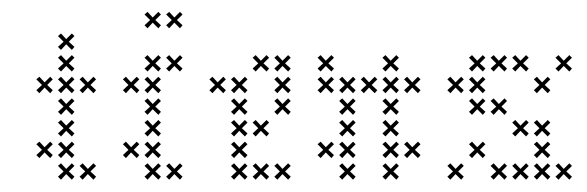

<svg xmlns="http://www.w3.org/2000/svg" viewBox="-20 -301 969 317"><path d="M102.9 -152.1 93.6 -160.7 102.9 -170 98.6 -174.3 89.3 -165 80.7 -174.3 75.7 -170 85 -160.7 75.7 -152.1 80.7 -147.1 89.3 -156.4 98.6 -147.1ZM102.9 -116.4 93.6 -125 102.9 -134.3 98.6 -138.6 89.3 -129.3 80.7 -138.6 75.7 -134.3 85 -125 75.7 -116.4 80.7 -111.4 89.3 -120.7 98.6 -111.4ZM102.9 -80.7 93.6 -89.3 102.9 -98.6 98.6 -102.9 89.3 -93.6 80.7 -102.9 75.7 -98.6 85 -89.3 75.7 -80.7 80.7 -75.7 89.3 -85 98.6 -75.7ZM102.9 -45 93.6 -53.6 102.9 -62.9 98.6 -67.1 89.3 -57.9 80.7 -67.1 75.7 -62.9 85 -53.6 75.7 -45 80.7 -40 89.3 -49.3 98.6 -40ZM102.9 -9.3 93.6 -17.9 102.9 -27.1 98.6 -31.4 89.3 -22.1 80.7 -31.4 75.7 -27.1 85 -17.9 75.7 -9.3 80.7 -4.3 89.3 -13.6 98.6 -4.3ZM138.6 -9.3 129.3 -17.9 138.6 -27.1 134.3 -31.4 125 -22.1 116.4 -31.4 111.4 -27.1 120.7 -17.9 111.4 -9.3 116.4 -4.3 125 -13.6 134.3 -4.3ZM67.1 -45 57.9 -53.6 67.1 -62.9 62.9 -67.1 53.6 -57.9 45 -67.1 40 -62.9 49.3 -53.6 40 -45 45 -40 53.6 -49.3 62.9 -40ZM138.6 -152.1 129.3 -160.7 138.6 -170 134.3 -174.3 125 -165 116.4 -174.3 111.4 -170 120.7 -160.7 111.4 -152.1 116.4 -147.1 125 -156.4 134.3 -147.1ZM67.1 -152.1 57.9 -160.7 67.1 -170 62.9 -174.3 53.6 -165 45 -174.3 40 -170 49.3 -160.7 40 -152.1 45 -147.1 53.6 -156.4 62.9 -147.1ZM102.9 -187.9 93.6 -196.4 102.9 -205.7 98.6 -210 89.3 -200.7 80.7 -210 75.7 -205.7 85 -196.4 75.7 -187.9 80.7 -182.9 89.3 -192.1 98.6 -182.9ZM102.9 -223.6 93.6 -232.1 102.9 -241.4 98.6 -245.7 89.3 -236.4 80.7 -245.7 75.7 -241.4 85 -232.1 75.7 -223.6 80.7 -218.6 89.3 -227.9 98.6 -218.6Z M245.7 -152.1 236.4 -160.7 245.7 -170 241.4 -174.3 232.1 -165 223.6 -174.3 218.6 -170 227.9 -160.7 218.6 -152.1 223.6 -147.1 232.1 -156.4 241.4 -147.1ZM245.7 -116.4 236.4 -125 245.7 -134.3 241.4 -138.6 232.1 -129.3 223.6 -138.6 218.6 -134.3 227.9 -125 218.6 -116.4 223.6 -111.4 232.1 -120.7 241.4 -111.4ZM245.7 -80.7 236.4 -89.3 245.7 -98.6 241.4 -102.9 232.1 -93.6 223.6 -102.9 218.6 -98.6 227.9 -89.3 218.6 -80.7 223.6 -75.7 232.1 -85 241.4 -75.7ZM245.7 -45 236.4 -53.6 245.7 -62.9 241.4 -67.1 232.1 -57.9 223.6 -67.1 218.6 -62.9 227.9 -53.6 218.6 -45 223.6 -40 232.1 -49.3 241.4 -40ZM245.7 -9.3 236.4 -17.9 245.7 -27.1 241.4 -31.4 232.1 -22.1 223.6 -31.4 218.6 -27.1 227.9 -17.9 218.6 -9.3 223.6 -4.3 232.1 -13.6 241.4 -4.3ZM210 -45 200.7 -53.6 210 -62.9 205.7 -67.1 196.4 -57.9 187.9 -67.1 182.9 -62.9 192.1 -53.6 182.9 -45 187.9 -40 196.4 -49.3 205.7 -40ZM281.4 -9.3 272.1 -17.9 281.4 -27.1 277.1 -31.4 267.9 -22.1 259.3 -31.4 254.3 -27.1 263.6 -17.9 254.3 -9.3 259.3 -4.3 267.9 -13.6 277.1 -4.3ZM245.7 -187.9 236.4 -196.4 245.7 -205.7 241.4 -210 232.1 -200.7 223.6 -210 218.6 -205.7 227.9 -196.4 218.6 -187.9 223.6 -182.9 232.1 -192.1 241.4 -182.9ZM210 -152.1 200.7 -160.7 210 -170 205.7 -174.3 196.4 -165 187.9 -174.3 182.9 -170 192.1 -160.7 182.9 -152.1 187.9 -147.1 196.4 -156.4 205.7 -147.1ZM245.7 -259.3 236.4 -267.9 245.7 -277.1 241.4 -281.4 232.1 -272.1 223.6 -281.4 218.6 -277.1 227.9 -267.9 218.6 -259.3 223.6 -254.3 232.1 -263.6 241.4 -254.3ZM281.4 -259.3 272.1 -267.9 281.4 -277.1 277.1 -281.4 267.9 -272.1 259.3 -281.4 254.3 -277.1 263.6 -267.9 254.3 -259.3 259.3 -254.3 267.9 -263.6 277.1 -254.3ZM281.4 -187.9 272.1 -196.4 281.4 -205.7 277.1 -210 267.9 -200.7 259.3 -210 254.3 -205.7 263.6 -196.4 254.3 -187.9 259.3 -182.9 267.9 -192.1 277.1 -182.9Z M388.6 -45 379.3 -53.6 388.6 -62.9 384.3 -67.1 375 -57.9 366.4 -67.1 361.4 -62.9 370.7 -53.6 361.4 -45 366.4 -40 375 -49.3 384.3 -40ZM388.6 -80.7 379.3 -89.3 388.6 -98.6 384.3 -102.9 375 -93.6 366.4 -102.9 361.4 -98.6 370.7 -89.3 361.4 -80.7 366.4 -75.7 375 -85 384.3 -75.7ZM388.6 -116.4 379.3 -125 388.6 -134.3 384.3 -138.6 375 -129.3 366.4 -138.6 361.4 -134.3 370.7 -125 361.4 -116.4 366.4 -111.4 375 -120.7 384.3 -111.4ZM388.6 -152.1 379.3 -160.7 388.6 -170 384.3 -174.3 375 -165 366.4 -174.3 361.4 -170 370.7 -160.7 361.4 -152.1 366.4 -147.1 375 -156.4 384.3 -147.1ZM424.3 -187.9 415 -196.4 424.3 -205.7 420 -210 410.7 -200.7 402.1 -210 397.1 -205.7 406.4 -196.4 397.1 -187.9 402.1 -182.9 410.7 -192.1 420 -182.9ZM424.3 -9.3 415 -17.9 424.3 -27.1 420 -31.4 410.7 -22.1 402.1 -31.4 397.1 -27.1 406.4 -17.9 397.1 -9.3 402.1 -4.3 410.7 -13.6 420 -4.3ZM460 -152.1 450.7 -160.7 460 -170 455.7 -174.3 446.4 -165 437.9 -174.3 432.9 -170 442.1 -160.7 432.9 -152.1 437.9 -147.1 446.4 -156.4 455.7 -147.1ZM460 -116.4 450.7 -125 460 -134.3 455.7 -138.6 446.4 -129.3 437.9 -138.6 432.9 -134.3 442.1 -125 432.9 -116.4 437.9 -111.4 446.4 -120.7 455.7 -111.4ZM424.3 -80.7 415 -89.3 424.3 -98.6 420 -102.9 410.7 -93.6 402.1 -102.9 397.1 -98.6 406.4 -89.3 397.1 -80.7 402.1 -75.7 410.7 -85 420 -75.7ZM460 -9.3 450.7 -17.9 460 -27.1 455.7 -31.4 446.4 -22.1 437.9 -31.4 432.9 -27.1 442.1 -17.9 432.9 -9.3 437.9 -4.3 446.4 -13.6 455.7 -4.3ZM388.6 -9.3 379.3 -17.9 388.6 -27.1 384.3 -31.4 375 -22.1 366.4 -31.4 361.4 -27.1 370.7 -17.9 361.4 -9.3 366.4 -4.3 375 -13.6 384.3 -4.3ZM352.9 -152.1 343.6 -160.7 352.9 -170 348.6 -174.3 339.3 -165 330.7 -174.3 325.7 -170 335 -160.7 325.7 -152.1 330.7 -147.1 339.3 -156.4 348.6 -147.1ZM460 -187.9 450.7 -196.4 460 -205.7 455.7 -210 446.4 -200.7 437.9 -210 432.9 -205.7 442.1 -196.4 432.9 -187.9 437.9 -182.9 446.4 -192.1 455.7 -182.9Z M567.1 -116.4 557.9 -125 567.1 -134.3 562.9 -138.6 553.6 -129.3 545 -138.6 540 -134.3 549.3 -125 540 -116.4 545 -111.4 553.6 -120.7 562.9 -111.4ZM567.1 -80.7 557.9 -89.3 567.1 -98.6 562.9 -102.9 553.6 -93.6 545 -102.9 540 -98.6 549.3 -89.3 540 -80.7 545 -75.7 553.6 -85 562.9 -75.7ZM567.1 -45 557.9 -53.6 567.1 -62.9 562.9 -67.1 553.6 -57.9 545 -67.1 540 -62.9 549.3 -53.6 540 -45 545 -40 553.6 -49.3 562.9 -40ZM531.4 -45 522.1 -53.6 531.4 -62.9 527.1 -67.1 517.9 -57.9 509.3 -67.1 504.3 -62.9 513.6 -53.6 504.3 -45 509.3 -40 517.9 -49.3 527.1 -40ZM567.1 -152.1 557.9 -160.7 567.1 -170 562.9 -174.3 553.6 -165 545 -174.3 540 -170 549.3 -160.7 540 -152.1 545 -147.1 553.6 -156.4 562.9 -147.1ZM638.6 -187.9 629.3 -196.4 638.6 -205.7 634.3 -210 625 -200.7 616.4 -210 611.4 -205.7 620.7 -196.4 611.4 -187.9 616.4 -182.9 625 -192.1 634.3 -182.9ZM638.6 -152.1 629.3 -160.7 638.6 -170 634.3 -174.3 625 -165 616.4 -174.3 611.4 -170 620.7 -160.7 611.4 -152.1 616.4 -147.1 625 -156.4 634.3 -147.1ZM674.3 -152.1 665 -160.7 674.3 -170 670 -174.3 660.7 -165 652.1 -174.3 647.1 -170 656.4 -160.7 647.1 -152.1 652.1 -147.1 660.7 -156.4 670 -147.1ZM638.6 -116.4 629.3 -125 638.6 -134.3 634.3 -138.6 625 -129.3 616.4 -138.6 611.4 -134.3 620.7 -125 611.4 -116.4 616.4 -111.4 625 -120.7 634.3 -111.4ZM638.6 -80.7 629.3 -89.3 638.6 -98.6 634.3 -102.9 625 -93.6 616.4 -102.9 611.4 -98.6 620.7 -89.3 611.4 -80.7 616.4 -75.7 625 -85 634.3 -75.7ZM638.6 -45 629.3 -53.6 638.6 -62.9 634.3 -67.1 625 -57.9 616.4 -67.1 611.4 -62.9 620.7 -53.6 611.4 -45 616.4 -40 625 -49.3 634.3 -40ZM638.6 -9.3 629.3 -17.9 638.6 -27.1 634.3 -31.4 625 -22.1 616.4 -31.4 611.4 -27.1 620.7 -17.9 611.4 -9.3 616.4 -4.3 625 -13.6 634.3 -4.3ZM674.3 -45 665 -53.6 674.3 -62.9 670 -67.1 660.7 -57.9 652.1 -67.1 647.1 -62.9 656.4 -53.6 647.1 -45 652.1 -40 660.7 -49.3 670 -40ZM531.4 -152.1 522.1 -160.7 531.4 -170 527.1 -174.3 517.9 -165 509.3 -174.3 504.3 -170 513.6 -160.7 504.3 -152.1 509.3 -147.1 517.9 -156.4 527.1 -147.1ZM531.4 -187.9 522.1 -196.4 531.4 -205.7 527.1 -210 517.9 -200.7 509.3 -210 504.3 -205.7 513.6 -196.4 504.3 -187.9 509.3 -182.9 517.9 -192.1 527.1 -182.9ZM567.1 -9.3 557.9 -17.9 567.1 -27.1 562.9 -31.4 553.6 -22.1 545 -31.4 540 -27.1 549.3 -17.9 540 -9.3 545 -4.3 553.6 -13.6 562.9 -4.3ZM602.9 -152.1 593.6 -160.7 602.9 -170 598.6 -174.3 589.3 -165 580.7 -174.3 575.7 -170 585 -160.7 575.7 -152.1 580.7 -147.1 589.3 -156.4 598.6 -147.1Z M888.6 -45 879.3 -53.6 888.6 -62.9 884.3 -67.1 875 -57.9 866.4 -67.1 861.4 -62.9 870.7 -53.6 861.4 -45 866.4 -40 875 -49.3 884.3 -40ZM852.9 -9.3 843.6 -17.9 852.9 -27.1 848.6 -31.4 839.3 -22.1 830.7 -31.4 825.7 -27.1 835 -17.9 825.7 -9.3 830.7 -4.3 839.3 -13.6 848.6 -4.3ZM817.1 -9.3 807.9 -17.9 817.1 -27.1 812.9 -31.4 803.6 -22.1 795 -31.4 790 -27.1 799.3 -17.9 790 -9.3 795 -4.3 803.6 -13.6 812.9 -4.3ZM781.4 -45 772.1 -53.6 781.4 -62.9 777.1 -67.1 767.9 -57.9 759.3 -67.1 754.3 -62.9 763.6 -53.6 754.3 -45 759.3 -40 767.9 -49.3 777.1 -40ZM888.6 -9.3 879.3 -17.9 888.6 -27.1 884.3 -31.4 875 -22.1 866.4 -31.4 861.4 -27.1 870.7 -17.9 861.4 -9.3 866.4 -4.3 875 -13.6 884.3 -4.3ZM924.3 -9.3 915 -17.9 924.3 -27.1 920 -31.4 910.7 -22.1 902.1 -31.4 897.1 -27.1 906.4 -17.9 897.1 -9.3 902.1 -4.3 910.7 -13.6 920 -4.3ZM781.4 -116.4 772.1 -125 781.4 -134.3 777.1 -138.6 767.9 -129.3 759.3 -138.6 754.3 -134.3 763.6 -125 754.3 -116.4 759.3 -111.4 767.9 -120.7 777.1 -111.4ZM817.1 -187.9 807.9 -196.4 817.1 -205.7 812.9 -210 803.6 -200.7 795 -210 790 -205.7 799.3 -196.4 790 -187.9 795 -182.9 803.6 -192.1 812.9 -182.9ZM852.9 -187.9 843.6 -196.4 852.9 -205.7 848.6 -210 839.3 -200.7 830.7 -210 825.7 -205.7 835 -196.4 825.7 -187.9 830.7 -182.9 839.3 -192.1 848.6 -182.9ZM888.6 -152.1 879.3 -160.7 888.6 -170 884.3 -174.3 875 -165 866.4 -174.3 861.4 -170 870.7 -160.7 861.4 -152.1 866.4 -147.1 875 -156.4 884.3 -147.1ZM888.6 -80.7 879.3 -89.3 888.6 -98.6 884.3 -102.9 875 -93.6 866.4 -102.9 861.4 -98.6 870.7 -89.3 861.4 -80.7 866.4 -75.7 875 -85 884.3 -75.7ZM852.9 -80.7 843.6 -89.3 852.9 -98.6 848.6 -102.9 839.3 -93.6 830.7 -102.9 825.7 -98.6 835 -89.3 825.7 -80.7 830.7 -75.7 839.3 -85 848.6 -75.7ZM924.3 -187.9 915 -196.4 924.3 -205.7 920 -210 910.7 -200.7 902.1 -210 897.1 -205.7 906.4 -196.4 897.1 -187.9 902.1 -182.9 910.7 -192.1 920 -182.9ZM781.4 -187.9 772.1 -196.4 781.4 -205.7 777.1 -210 767.9 -200.7 759.3 -210 754.3 -205.7 763.6 -196.4 754.3 -187.9 759.3 -182.9 767.9 -192.1 777.1 -182.9ZM781.4 -152.1 772.1 -160.7 781.4 -170 777.1 -174.3 767.9 -165 759.3 -174.3 754.3 -170 763.6 -160.7 754.3 -152.1 759.3 -147.1 767.9 -156.4 777.1 -147.1ZM745.7 -9.3 736.4 -17.9 745.7 -27.1 741.4 -31.4 732.1 -22.1 723.6 -31.4 718.6 -27.1 727.9 -17.9 718.6 -9.3 723.6 -4.3 732.1 -13.6 741.4 -4.3ZM745.7 -152.1 736.4 -160.7 745.7 -170 741.4 -174.3 732.1 -165 723.6 -174.3 718.6 -170 727.9 -160.7 718.6 -152.1 723.6 -147.1 732.1 -156.4 741.4 -147.1ZM817.1 -116.4 807.9 -125 817.1 -134.3 812.9 -138.6 803.6 -129.3 795 -138.6 790 -134.3 799.3 -125 790 -116.4 795 -111.4 803.6 -120.7 812.9 -111.4Z"/></svg>

Font: Gossip Low Cross Small
Style: Regular
Weight: 200
Width: 3
Designer: Deborah Khodanovich
Version: Version 1.001;Glyphs 3.3.1 (3343)